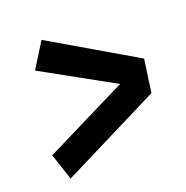

<svg xmlns="http://www.w3.org/2000/svg" viewBox="-91 -646 606 627"><g transform="rotate(-20 212.0 -333.0)"><path d="M117.2 -562 411.1 -390.1 395 -275.9 51.8 -104 21 -195.8 309.1 -338.9 63 -475.1Z"/></g></svg>

Font: Fira Sans Compressed Medium
Style: Italic
Weight: 500
Width: 3
Italic angle: -8°
Designer: Carrois Corporate & Edenspiekermann AG
Foundry: Carrois Corporate GbR & Edenspiekermann AG
Version: Version 4.203;PS 004.203;hotconv 1.0.88;makeotf.lib2.5.64775